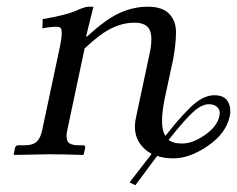

<svg xmlns="http://www.w3.org/2000/svg" viewBox="-20 -462 710 575"><path d="M425.8 -291Q438.5 -343.8 429.7 -368.9Q420.9 -394 382.8 -394Q348.1 -394 313.7 -377.2Q279.3 -360.4 233.4 -316.9L181.2 -70.8Q176.3 -47.9 183.6 -37.4Q190.9 -26.9 214.8 -26.9H228.5Q236.8 -26.9 234.9 -19L231 0L228.5 2Q166 0 127 0L22.5 2L21 0L24.9 -19Q26.9 -26.9 34.7 -26.9H53.7Q78.1 -26.9 89.6 -37.4Q101.1 -47.9 106 -70.8L159.2 -320.8Q164.6 -346.7 164.8 -360.6Q165 -374.5 161.6 -378.2Q158.2 -381.8 150.4 -381.8Q129.4 -381.8 106.9 -377L107.9 -404.8Q182.6 -417 217.3 -434.1Q236.8 -441.9 245.1 -441.9H259.8L237.8 -353H241.2Q297.4 -404.8 338.6 -423.3Q379.9 -441.9 422.9 -441.9Q465.8 -441.9 486.6 -420.7Q507.3 -399.4 507.1 -364.5Q506.8 -329.6 498.5 -284.2L474.1 -170.9Q455.6 -82.5 475.6 -55.2Q498 -83.5 511.2 -98.9Q524.4 -114.3 545.4 -135.7Q566.4 -157.2 585.2 -167Q604 -176.8 621.6 -176.8Q652.3 -176.8 662.8 -157.2Q673.3 -137.7 668 -113.8Q657.2 -62.5 602.5 -25.1Q547.9 12.2 500.5 12.2Q470.2 12.2 450.7 4.9L385.3 92.8L368.2 84L434.1 -1Q371.6 -37.1 387.2 -109.9ZM484.9 -43Q500 -31.7 525.9 -32.2Q557.1 -32.2 594 -57.9Q630.9 -83.5 637.2 -115.2Q640.6 -130.9 631.6 -140.4Q622.6 -149.9 605 -149.9Q584.5 -149.9 559.1 -127.2Q533.7 -104.5 484.9 -43Z"/></svg>

Font: Linux Biolinum
Style: Italic
Weight: 400
Italic angle: -12°
Designer: Philipp H. Poll
Foundry: Philipp H. Poll
Version: Version 1.1.3 ; ttfautohint (v0.9)